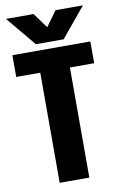

<svg xmlns="http://www.w3.org/2000/svg" viewBox="-91 -862 567 912"><g transform="rotate(-10 193.0 -405.5)"><path d="M381 -636V-531H264V0H121V-531H5V-636ZM258 -668H124L5 -811H138L191 -738L244 -811H376Z"/></g></svg>

Font: Teko Semibold
Style: Regular
Weight: 600
Designer: Manushi Parikh, Jonny Pinhorn
Foundry: Indian Type Foundry
Version: Version 1.105;PS 1.0;hotconv 1.0.78;makeotf.lib2.5.61930; tt